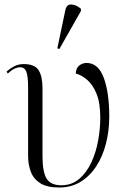

<svg xmlns="http://www.w3.org/2000/svg" viewBox="-20 -824 571 854"><path d="M244 10Q190 10 160 -8.5Q130 -27 117.5 -59Q105 -91 105 -131V-433Q105 -486 97 -505.5Q89 -525 69 -525Q60 -525 46.5 -519.5Q33 -514 15 -497L9 -505Q24 -519 43 -529Q62 -539 85 -539Q135 -539 152 -511.5Q169 -484 169 -431V-131Q169 -60 187 -30Q205 0 253 0Q299 0 332 -28Q365 -56 386 -101Q407 -146 416.5 -198.5Q426 -251 426 -300Q426 -367 409 -408Q392 -449 366.5 -470Q341 -491 317 -497Q318 -521 332.5 -532.5Q347 -544 365 -544Q417 -544 441.5 -478Q466 -412 466 -305Q466 -243 451.5 -186Q437 -129 408.5 -85Q380 -41 338.5 -15.5Q297 10 244 10ZM244 -606 235 -609 270 -776Q275 -805 297 -804Q319 -803 340 -785V-775Z"/></svg>

Font: Noto Serif Display Light
Style: Regular
Weight: 300
Designer: Monotype Design Team
Foundry: Monotype Imaging Inc.
Version: Version 2.009